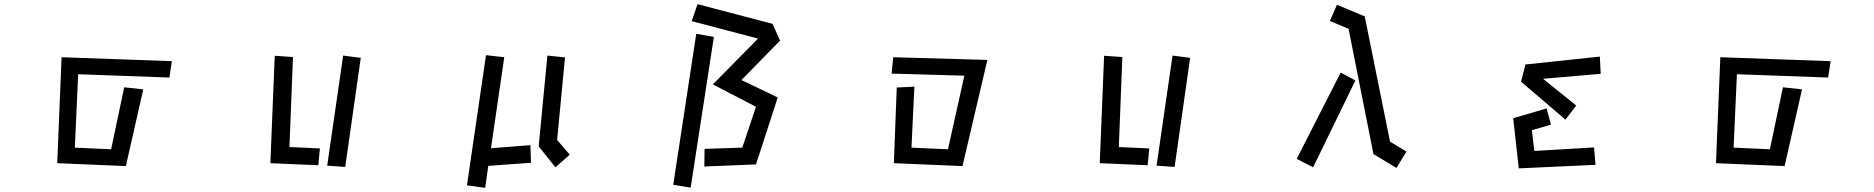

<svg xmlns="http://www.w3.org/2000/svg" viewBox="-20 -786 9040 926"><path d="M277 -510 809 -491 797 -412 357 -428 341 -74 516 -66 579 -365 671 -355 587 15 256 1Z M1635 -518 1720 -507 1645 19 1558 13ZM1305 -517 1393 -511 1376 -77 1523 -70 1515 11 1284 1Z M2320 120 2232 108 2324 -520 2412 -510 2348 -71 2538 -86 2541 -1 2335 14ZM2578 -80 2620 -518 2705 -509 2667 -111 2728 -40 2659 21Z M3378 -68 3560 -74 3626 -271 3418 -379 3636 -600 3316 -684 3344 -766 3706 -671 3742 -590 3556 -400 3731 -316 3626 7 3377 17ZM3338 -623 3423 -608 3311 119 3227 105Z M4305 -364 4390 -368 4376 -74 4552 -66 4631 -421 4280 -431 4288 -510 4742 -497 4622 15 4291 1Z M5635 -518 5720 -507 5645 19 5558 13ZM5305 -517 5393 -511 5376 -77 5523 -70 5515 11 5284 1Z M6484 -647 6394 -685 6428 -763 6562 -707 6684 -103 6763 -55 6715 24 6604 -43ZM6446 -436 6517 -398 6313 21 6234 -20Z M7337 -475 7696 -513 7700 -430 7422 -406 7582 -277 7530 -209 7316 -392ZM7278 -216 7439 -263 7460 -185 7368 -158 7380 -58 7668 -75 7675 9 7305 26Z M8277 -510 8809 -491 8797 -412 8357 -428 8341 -74 8516 -66 8579 -365 8671 -355 8587 15 8256 1Z"/></svg>

Font: Stick
Style: Regular
Weight: 400
Designer: Fontworks Inc.
Foundry: Fontworks Inc.
Version: Version 1.100